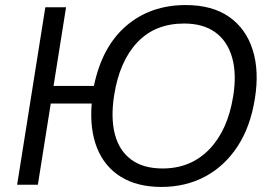

<svg xmlns="http://www.w3.org/2000/svg" viewBox="-20 -734 1081 763"><path d="M621.3 8.9Q525.4 8.9 460.3 -31.4Q395.2 -71.7 365.6 -146.2Q336.1 -220.6 344.4 -322.5H181.7L130.5 0H48.1L160.1 -705H242.5L192.8 -392.5H353.2Q385.5 -549 481.9 -631.5Q578.3 -713.9 717.8 -713.9Q823.4 -713.9 890.5 -667Q957.5 -620.1 984.1 -536.1Q1010.8 -452.2 992.8 -341.7Q975.2 -230.1 923.8 -151.9Q872.4 -73.6 795 -32.3Q717.6 8.9 621.3 8.9ZM626.1 -64.5Q737.9 -64.5 811.4 -140.3Q884.8 -216 906.5 -350.7Q921.1 -440.7 902.4 -505.6Q883.8 -570.5 835.7 -605.5Q787.6 -640.5 711.6 -640.5Q596.1 -640.5 525.5 -565.5Q454.8 -490.4 433.6 -355.3Q419.6 -266.3 436.4 -200.9Q453.3 -135.5 501.2 -100Q549 -64.5 626.1 -64.5Z"/></svg>

Font: Mulish ExtraLight
Style: Italic
Weight: 200
Italic angle: -9°
Designer: Vernon Adams
Foundry: Vernon Adams
Version: Version 3.603